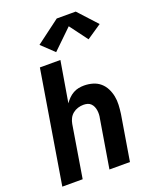

<svg xmlns="http://www.w3.org/2000/svg" viewBox="-175 -1081 951 1179"><g transform="rotate(-20 300.0 -491.0)"><path d="M23 0 144 -735H278L233 -468Q244 -484 258 -498Q272 -512 289 -521.5Q306 -531 324 -534.5Q342 -538 360 -538Q389 -538 416.5 -530Q444 -522 464.5 -504.5Q485 -487 497.5 -462.5Q510 -438 515.5 -410.5Q521 -383 519.5 -354Q518 -325 514 -296L465 0H331L383 -314Q386 -327 386.5 -340.5Q387 -354 385 -367Q383 -380 378 -391.5Q373 -403 364 -412Q355 -421 342.5 -424.5Q330 -428 316 -428Q298 -428 280 -422.5Q262 -417 247 -405Q232 -393 223.5 -376Q215 -359 212 -341L156 0ZM270 -789 189 -866 344 -982H468L580 -860L484 -795L397 -912Z"/></g></svg>

Font: Iosevka Curly XBdEx
Style: Italic
Weight: 800
Width: 7
Italic angle: -9°
Monospace: yes
Designer: Belleve Invis
Foundry: Belleve Invis
Version: Version 11.1.0; ttfautohint (v1.8.3)